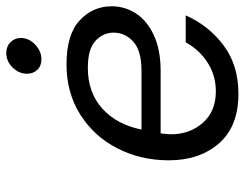

<svg xmlns="http://www.w3.org/2000/svg" viewBox="-104 -673 780 612"><g transform="rotate(-90 286.0 -367.0)"><path d="M81 -219Q81 -308 119 -382.5Q157 -457 226.5 -501Q296 -545 387 -545Q482 -545 527 -503Q572 -461 572 -401Q572 -359 549 -323.5Q526 -288 479.5 -266.5Q433 -245 366 -245H167L166 -238Q164 -220 164 -212Q164 -152 200.5 -110.5Q237 -69 301 -69Q351 -69 392 -95Q433 -121 457 -165H543Q510 -91 447 -44Q384 3 293 3Q189 3 135 -59Q81 -121 81 -219ZM367 -306Q430 -306 459 -332Q488 -358 488 -395Q488 -428 462 -452.5Q436 -477 376 -477Q297 -477 246 -431Q195 -385 179 -306ZM357 -671Q357 -697 377 -717Q397 -737 423 -737Q444 -737 457.5 -723.5Q471 -710 471 -691Q471 -665 450 -645Q429 -625 403 -625Q382 -625 369.5 -638Q357 -651 357 -671Z"/></g></svg>

Font: Be Vietnam
Style: Italic
Weight: 400
Italic angle: -9.33299°
Designer: Gabriel Lam
Foundry: TypeRant
Version: Version 3.000